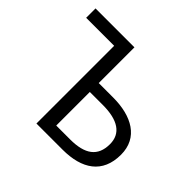

<svg xmlns="http://www.w3.org/2000/svg" viewBox="-170 -939 1144 1144"><g transform="rotate(45 402.0 -367.0)"><path d="M267 0H487C650 0 755 -69 755 -225C755 -369 637 -433 480 -433H359V-734H31V-655H267ZM359 -75V-358H468C596 -358 664 -313 664 -223C664 -120 600 -75 476 -75Z"/></g></svg>

Font: Noto Sans JP
Style: Regular
Weight: 400
Designer: Ryoko NISHIZUKA  (kana, bopomofo & ideographs); Paul D. Hunt (Latin, Greek & Cyrillic); Sandoll Communications , Soo-you
Foundry: Adobe
Version: Version 2.002;hotconv 1.0.116;makeotfexe 2.5.65601